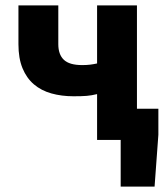

<svg xmlns="http://www.w3.org/2000/svg" viewBox="-20 -516 615 708"><path d="M425 172V0H338V-169Q318 -164 300 -162.5Q282 -161 251 -161Q207 -161 169.5 -171.5Q132 -182 105 -205Q78 -228 63 -264.5Q48 -301 48 -353V-496H195V-353Q195 -315 215.5 -295.5Q236 -276 283 -276Q299 -276 311.5 -277.5Q324 -279 338 -282V-496H485V-115H564V-19L550 172Z"/></svg>

Font: hySource Sans Pro
Style: Bold
Weight: 700
Designer: Paul D. Hunt
Foundry: Adobe Systems Incorporated
Version: Version 2.021;PS 2.000;hotconv 1.0.86;makeotf.lib2.5.63406